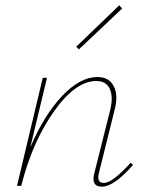

<svg xmlns="http://www.w3.org/2000/svg" viewBox="-20 -700 550 723"><path d="M440 -668 277 -514 267 -524 429 -680ZM472 -87 481 -79Q409 3 364 3Q321 3 336 -51L395 -286Q407 -335 393.5 -365Q380 -395 343 -395Q264 -395 182.5 -279.5Q101 -164 60 0H44L141 -407H157L94 -145Q145 -265 213 -337.5Q281 -410 347 -410Q390 -410 408 -376Q426 -342 412 -288L353 -51Q342 -11 371 -11Q403 -11 472 -87Z"/></svg>

Font: EauTest Thin
Style: Italic
Weight: 250
Italic angle: -12°
Designer: Christian Thalmann (Catharsis Fonts)
Version: Version 0.001;PS 000.001;hotconv 1.0.88;makeotf.lib2.5.64775